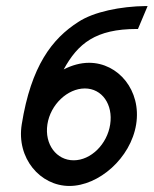

<svg xmlns="http://www.w3.org/2000/svg" viewBox="-20 -605 509 636"><path d="M52 -193C34 -81 113 11 210 11C307 11 413 -81 431 -193C449 -305 372 -397 275 -397C247 -397 218 -389 191 -375C238 -461 297 -509 433 -509H437L469 -585H463C380 -584 290 -566 239 -532C153 -477 83 -387 52 -193ZM137 -193C147 -259 204 -312 261 -312C318 -312 355 -259 345 -193C335 -127 281 -74 224 -74C167 -74 127 -127 137 -193Z"/></svg>

Font: Charger Sport
Style: SeBdNrwObl
Weight: 600
Designer: Jasper
Foundry: Cannot Into Space Fonts
Version: Version 1.1